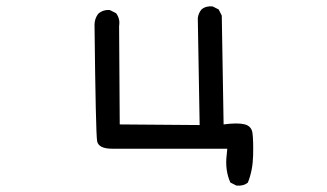

<svg xmlns="http://www.w3.org/2000/svg" viewBox="-20 -492 1040 610"><path d="M731.4 97.7 711.9 87.9Q694.3 48.8 700.2 0L702.1 -19.5H336.9Q293 -19.5 288.6 -43.5Q284.2 -67.4 280.3 -413.1Q280.3 -432.6 292 -448.2Q307.6 -461.9 329.1 -460L348.6 -450.2Q362.3 -432.6 358.4 -409.2L360.4 -96.7L614.3 -94.7L608.4 -434.6Q610.4 -450.2 620.1 -461.9Q633.8 -473.6 655.3 -471.7L674.8 -461.9L684.6 -442.4L690.4 -96.7Q733.4 -102.5 756.3 -97.2Q779.3 -91.8 782.2 -68.8Q785.2 -45.9 784.2 1.5Q783.2 48.8 767.6 87.9Q753.9 99.6 731.4 97.7Z"/></svg>

Font: NaikaiFont
Style: Regular
Weight: 400
Version: Version 1.67